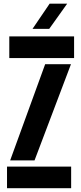

<svg xmlns="http://www.w3.org/2000/svg" viewBox="-20 -992 428 1012"><path d="M29 -686V-800H370.5V-686ZM33.5 -146.5 218 -653.5H354L162 -146.5ZM17 0V-114H355V0ZM151.5 -840 241.5 -972.5H334L239.5 -840Z"/></svg>

Font: Big Shoulders Stencil Display ExtraBold
Style: Regular
Weight: 800
Designer: Patric King
Foundry: XO Type Co
Version: Version 1.000